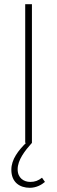

<svg xmlns="http://www.w3.org/2000/svg" viewBox="-20 -680 272 914"><path d="M122 214C152 214 178 200 194 186L180 166C162 180 146 186 124 186C94 186 64 168 64 126C64 82 98 38 132 0V-660H100V0H104C68 36 34 78 34 128C34 188 74 214 122 214Z"/></svg>

Font: Source Sans Pro ExtraLight
Style: Regular
Weight: 200
Designer: Paul D. Hunt
Foundry: Adobe Systems Incorporated
Version: Version 3.006;hotconv 1.0.111;makeotfexe 2.5.65597